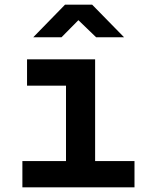

<svg xmlns="http://www.w3.org/2000/svg" viewBox="-20 -805 640 825"><path d="M76.2 0V-113H263.6V-437H96.2V-550H388.7V-113H557.9V0ZM122.9 -645 259.5 -785H375.9L513 -645H392.9L316.8 -718.3L244.4 -645Z"/></svg>

Font: Atlassian Mono
Style: Regular
Weight: 400
Monospace: yes
Designer: Philipp Nurullin, Konstantin Bulenkov
Foundry: Modifications by Atlassian Pty Ltd, manufactured by JetBrains
Version: Version 2.304